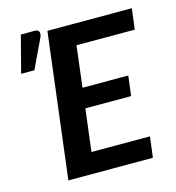

<svg xmlns="http://www.w3.org/2000/svg" viewBox="-109 -832 848 926"><g transform="rotate(-15 314.5 -369.5)"><path d="M31.5 0ZM629 -723H207.5L118.5 0H540.5L553.5 -103.5H261.5L287.5 -314.5H516L528.5 -414H300L325 -619.5H616ZM31.5 -555.5H97.5L166 -699.5C171.3 -711.5 172.5 -721.1 169.5 -728.2C166.5 -735.4 159.7 -739 149 -739H79Z"/></g></svg>

Font: Lato
Style: Bold Italic
Weight: 700
Italic angle: -7°
Designer: Lukasz Dziedzic
Foundry: tyPoland Lukasz Dziedzic
Version: Version 2.007; 2014-02-27